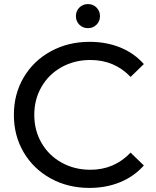

<svg xmlns="http://www.w3.org/2000/svg" viewBox="-20 -913 763 941"><path d="M48 -350Q48 -452 96 -533.5Q144 -615 229 -661.5Q314 -708 419 -708Q501 -708 569 -680.5Q637 -653 685 -599L620 -536Q541 -619 423 -619Q345 -619 282 -584Q219 -549 183.5 -487.5Q148 -426 148 -350Q148 -274 183.5 -212.5Q219 -151 282 -116Q345 -81 423 -81Q540 -81 620 -165L685 -102Q637 -48 568.5 -20Q500 8 418 8Q313 8 228.5 -38.5Q144 -85 96 -166.5Q48 -248 48 -350ZM352 -834Q352 -859 369 -876Q386 -893 411 -893Q436 -893 453 -876Q470 -859 470 -834Q470 -809 453 -792Q436 -775 411 -775Q386 -775 369 -792Q352 -809 352 -834Z"/></svg>

Font: APTA Sans Medium
Style: Bold
Weight: 500
Version: Version 7.200